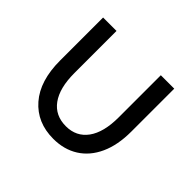

<svg xmlns="http://www.w3.org/2000/svg" viewBox="-127 -649 809 809"><g transform="rotate(45 277.0 -245.0)"><path d="M489 -500H409V-249Q409 -160 374.5 -112.5Q340 -65 278 -65Q214 -65 179.5 -112.5Q145 -160 145 -249V-500H65V-244Q65 -123 123 -56.5Q181 10 278 10Q342 10 389.5 -20Q437 -50 463 -107Q489 -164 489 -244Z"/></g></svg>

Font: Syne
Style: Regular
Weight: 400
Designer: Lucas Descroix
Foundry: Bonjour Monde
Version: Version 2.200